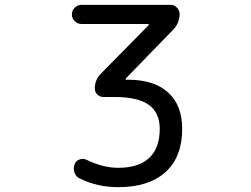

<svg xmlns="http://www.w3.org/2000/svg" viewBox="-20 -567 1040 794"><path d="M316.4 -467.8Q300.8 -467.8 289.1 -479.5Q277.3 -491.2 277.3 -507.3Q277.3 -523.4 289.1 -535.2Q300.8 -546.9 316.4 -546.9H685.5Q700.2 -546.9 711.4 -535.6Q722.7 -524.4 722.7 -509.8Q722.7 -471.7 696.3 -444.3L500 -242.2Q499 -241.2 499.5 -239.3Q500 -237.3 502 -237.3H509.8Q617.2 -237.3 675.3 -184.6Q733.4 -131.8 733.4 -34.2Q733.4 82 664.6 144.5Q595.7 207 468.8 207Q381.8 207 309.6 170.9Q293.9 164.1 288.1 146.5Q285.2 138.7 285.2 129.9Q285.2 122.1 288.1 113.3Q293 98.6 308.1 92.8Q323.2 86.9 337.9 93.8Q406.2 127 468.8 127Q552.7 127 596.7 86.4Q640.6 45.9 640.6 -34.2Q640.6 -100.6 595.7 -133.3Q550.8 -166 451.2 -166H407.2Q392.6 -166 382.3 -176.3Q372.1 -186.5 372.1 -201.2Q372.1 -236.3 396.5 -261.7L594.7 -462.9Q595.7 -463.9 595.2 -465.8Q594.7 -467.8 591.8 -467.8Z"/></svg>

Font: Rounded Mgen+ 2m regular
Style: Regular
Weight: 400
Designer: [Source Han Sans]
Ryoko NISHIZUKA  (kana & ideographs); Paul D. Hunt (Latin, Greek & Cyrillic); Wenlong ZHANG  (bopomofo
Version: Version 1.059.20150602